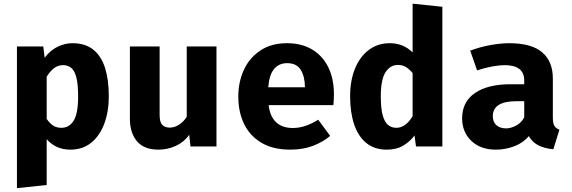

<svg xmlns="http://www.w3.org/2000/svg" viewBox="-20 -778 3040 1020"><path d="M364 -548.5Q433.5 -548.5 476 -514Q518.5 -479.5 538.2 -416.5Q558 -353.5 558 -267Q558 -185 534 -120.8Q510 -56.5 464.5 -19.8Q419 17 354 17Q276.5 17 228 -38.5V205L70 221.5V-531H210L217 -471.5Q249.5 -513 288 -530.8Q326.5 -548.5 364 -548.5ZM315 -432Q287.5 -432 266.5 -415.5Q245.5 -399 228 -370.5V-146.5Q244.5 -122 262.8 -110.5Q281 -99 306 -99Q348 -99 371.5 -137.2Q395 -175.5 395 -265Q395 -331 385.5 -367.2Q376 -403.5 358 -417.8Q340 -432 315 -432Z M828 -531V-167.5Q828 -129 842.2 -114.5Q856.5 -100 882 -100Q906.5 -100 931 -115.5Q955.5 -131 972 -157.5V-531H1130V0H992L985 -62Q958 -23 914 -3Q870 17 822 17Q745 17 707.5 -27.8Q670 -72.5 670 -148V-531Z M1407 -219.5Q1412.5 -176 1429.8 -149.2Q1447 -122.5 1474 -110.2Q1501 -98 1534.5 -98Q1571 -98 1605 -110Q1639 -122 1670.5 -142L1734 -56Q1696.5 -24 1643.2 -3.5Q1590 17 1522 17Q1431 17 1369.5 -19.2Q1308 -55.5 1277 -119Q1246 -182.5 1246 -265Q1246 -343.5 1276 -407.8Q1306 -472 1363.8 -510.2Q1421.5 -548.5 1505 -548.5Q1581 -548.5 1636.8 -516Q1692.5 -483.5 1723.2 -422.5Q1754 -361.5 1754 -276Q1754 -262.5 1753.2 -247Q1752.5 -231.5 1751 -219.5ZM1505 -442.5Q1462.5 -442.5 1436.5 -412Q1410.5 -381.5 1405 -314.5H1600Q1599.5 -372.5 1577.5 -407.5Q1555.5 -442.5 1505 -442.5Z M2172 -758.5 2330 -742V0H2190L2182 -58.5Q2160 -27.5 2123.5 -5.2Q2087 17 2035 17Q1969 17 1925.8 -18.5Q1882.5 -54 1861.2 -117.8Q1840 -181.5 1840 -267Q1840 -349 1865.5 -412.5Q1891 -476 1938.5 -512.2Q1986 -548.5 2051.5 -548.5Q2087 -548.5 2117.5 -536Q2148 -523.5 2172 -499.5ZM2094 -433Q2053 -433 2028 -394.2Q2003 -355.5 2003 -266Q2003 -200.5 2013.5 -164.2Q2024 -128 2042.5 -113.5Q2061 -99 2085 -99Q2111.5 -99 2133.2 -115.5Q2155 -132 2172 -160.5V-389.5Q2155.5 -410 2137 -421.5Q2118.5 -433 2094 -433Z M2917 -153Q2917 -123 2925.2 -109.5Q2933.5 -96 2952 -89L2919.5 15Q2872.5 10.5 2840.2 -5.8Q2808 -22 2789.5 -55Q2759 -18.5 2711.5 -0.8Q2664 17 2614.5 17Q2532.5 17 2483.8 -29.8Q2435 -76.5 2435 -150Q2435 -236.5 2502.8 -283.5Q2570.5 -330.5 2693.5 -330.5H2765V-350.5Q2765 -392 2738.2 -412Q2711.5 -432 2660 -432Q2634.5 -432 2594.5 -424.8Q2554.5 -417.5 2514.5 -404L2478 -509Q2529.5 -528.5 2585.2 -538.5Q2641 -548.5 2685 -548.5Q2803.5 -548.5 2860.2 -500.2Q2917 -452 2917 -361ZM2669 -96Q2694.5 -96 2722.5 -111.2Q2750.5 -126.5 2765 -154.5V-240.5H2726Q2660 -240.5 2629 -220.2Q2598 -200 2598 -161Q2598 -130.5 2616.8 -113.2Q2635.5 -96 2669 -96Z"/></svg>

Font: Fira Code Light
Style: Bold
Weight: 700
Monospace: yes
Version: Version 5.002